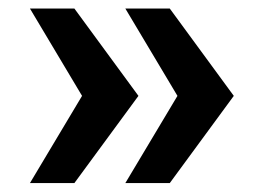

<svg xmlns="http://www.w3.org/2000/svg" viewBox="-20 -546 616 442"><path d="M370.8 -526.4 518.2 -325.3 370.8 -124.5H268.5L388.5 -325.3L268.5 -526.4ZM151.2 -526.4 298.7 -325.3 151.2 -124.5H48.9L168.9 -325.3L48.9 -526.4Z"/></svg>

Font: Archivo Variable SemiBold
Style: Regular
Weight: 600
Designer: Hector Gatti
Foundry: Omnibus-Type
Version: Version 2.001